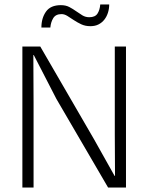

<svg xmlns="http://www.w3.org/2000/svg" viewBox="-20 -838 663 858"><path d="M80 -630H160L400 -216L492 -52H494L493 -236V-630H543V0H463L232 -396L131 -592H129L130 -376V0H80ZM165 -715Q165 -757 185.5 -786Q206 -815 252 -815Q274 -815 290 -806.5Q306 -798 320 -788Q334 -778 348 -769.5Q362 -761 379 -761Q405 -761 415.5 -777Q426 -793 428 -818H468Q468 -799 462.5 -781.5Q457 -764 446.5 -750.5Q436 -737 420.5 -729Q405 -721 384 -721Q361 -721 343 -729.5Q325 -738 310 -748Q295 -758 281.5 -766.5Q268 -775 255 -775Q229 -775 218 -757Q207 -739 205 -715Z"/></svg>

Font: Mukta Vaani ExtraLight
Style: Regular
Weight: 275
Designer: Noopur Datye, Girish Dalvi, Yashodeep Gholap, Pallavi Karambelkar
Foundry: Ek Type
Version: Version 2.538;PS 1.000;hotconv 16.6.51;makeotf.lib2.5.65220;